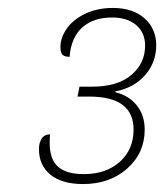

<svg xmlns="http://www.w3.org/2000/svg" viewBox="-20 -842 413 483"><path d="M78 -467Q78 -483 85 -493.5Q92 -504 106 -504Q105 -496 105 -482Q105 -441 126 -422.5Q147 -404 191 -404Q247 -404 281.5 -435Q316 -466 316 -516Q316 -599 205 -599H175L180 -624H212Q276 -624 310.5 -653.5Q345 -683 345 -727Q345 -760 322.5 -779Q300 -798 262 -798Q215 -798 187 -773Q159 -748 155 -699Q143 -699 137.5 -704Q132 -709 132 -724Q132 -747 148 -770Q164 -793 194.5 -807.5Q225 -822 264 -822Q314 -822 343.5 -796Q373 -770 373 -728Q373 -685 345 -653Q317 -621 270 -612V-610Q304 -602 324 -577Q344 -552 344 -516Q344 -457 300 -418Q256 -379 189 -379Q136 -379 107 -402.5Q78 -426 78 -467Z"/></svg>

Font: Noto Serif NarrowThin
Style: Italic
Weight: 250
Width: 4
Italic angle: -12°
Designer: Monotype Design Team
Foundry: Monotype Imaging Inc.
Version: Version 1.001